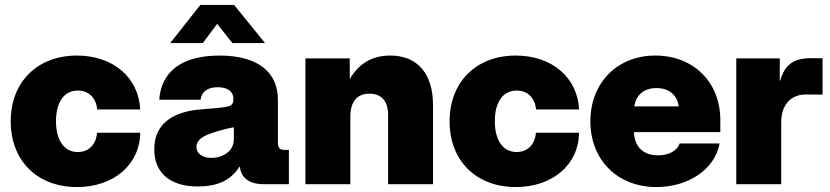

<svg xmlns="http://www.w3.org/2000/svg" viewBox="-20 -755 3401 787"><path d="M295.4 11.7C446.8 11.7 553.2 -80.6 554.7 -210.9H377.9C373.5 -162.6 344.2 -131.8 298.8 -131.8C243.2 -131.8 209.5 -179.7 209.5 -257.8C209.5 -336.4 242.7 -383.8 298.8 -383.8C344.2 -383.8 374 -353.5 378.4 -306.2H554.7C548.8 -437 443.4 -527.3 295.4 -527.3C132.8 -527.3 23.9 -418.5 23.9 -257.8C23.9 -96.7 132.3 11.7 295.4 11.7Z M788.6 9.3C868.2 9.3 923.8 -12.7 961.4 -71.3H963.4C967.8 -25.4 1002.4 0 1061 0H1164.1V-140.6H1145.5C1127 -140.6 1119.1 -149.4 1119.1 -170.4V-345.7C1119.1 -461.4 1034.7 -527.3 879.4 -527.3C725.1 -527.3 640.6 -461.4 632.8 -346.2H802.2C805.7 -378.9 830.6 -397.5 872.6 -397.5C912.1 -397.5 936.5 -380.4 936.5 -350.6C936.5 -334.5 934.6 -323.7 915 -318.8C896.5 -314 851.6 -310.1 809.1 -307.1C701.7 -299.8 612.3 -256.8 612.3 -142.6C612.3 -40.5 685.1 9.3 788.6 9.3ZM846.7 -107.9C810.5 -107.9 785.2 -124.5 785.2 -152.8C785.2 -181.6 813.5 -197.8 845.7 -208.5C876 -219.2 904.8 -227.1 938.5 -233.4V-184.1C938.5 -135.7 894.5 -107.9 846.7 -107.9ZM811.5 -578.6 870.1 -657.2 932.6 -578.6H1065.9V-579.1L939.5 -734.9H801.3L678.2 -579.1V-578.6Z M1416 -276.4C1416 -340.3 1445.3 -371.1 1494.1 -371.1C1543.5 -371.1 1570.8 -340.3 1570.8 -284.7V0H1754.9V-324.7C1754.9 -450.2 1693.4 -527.3 1579.6 -527.3C1500 -527.3 1447.8 -489.7 1413.6 -430.7V-515.6H1231.9V0H1416Z M2094.2 11.7C2245.6 11.7 2352.1 -80.6 2353.5 -210.9H2176.8C2172.4 -162.6 2143.1 -131.8 2097.7 -131.8C2042 -131.8 2008.3 -179.7 2008.3 -257.8C2008.3 -336.4 2041.5 -383.8 2097.7 -383.8C2143.1 -383.8 2172.9 -353.5 2177.2 -306.2H2353.5C2347.7 -437 2242.2 -527.3 2094.2 -527.3C1931.6 -527.3 1822.8 -418.5 1822.8 -257.8C1822.8 -96.7 1931.2 11.7 2094.2 11.7Z M2670.4 11.7C2803.7 11.7 2910.6 -62.5 2929.7 -167H2766.1C2754.9 -136.7 2721.7 -118.2 2677.2 -118.2C2616.2 -118.2 2580.6 -153.8 2578.6 -213.4H2932.6V-262.7C2932.6 -418 2822.8 -527.3 2666 -527.3C2510.3 -527.3 2399.9 -415.5 2399.9 -257.8C2399.9 -100.1 2510.3 11.7 2670.4 11.7ZM2580.1 -318.8C2586.9 -366.2 2619.6 -394 2670.9 -394C2722.2 -394 2755.4 -366.2 2762.2 -318.8Z M2998 0H3182.1V-253.9C3182.1 -324.7 3221.7 -367.7 3282.2 -367.7L3351.6 -367.2V-516.1L3304.2 -516.6C3233.9 -516.6 3196.3 -490.7 3177.7 -423.3H3176.3V-515.6H2998Z"/></svg>

Font: Raveo Display Display ExtraBold
Style: Regular
Weight: 800
Designer: Jakub Foglar, Rasmus Andersson (Inter)
Foundry: Jakubfoglar.com
Version: Version 1.100;Glyphs 3.2.3 (3260)